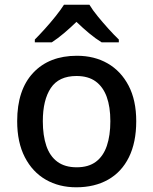

<svg xmlns="http://www.w3.org/2000/svg" viewBox="-20 -786 651 816"><path d="M304 10Q231 10 174.5 -22.5Q118 -55 85.5 -118Q53 -181 53 -271Q53 -404 121 -476.5Q189 -549 307 -549Q381 -549 437.5 -516.5Q494 -484 526.5 -422Q559 -360 559 -271Q559 -181 528 -118Q497 -55 439.5 -22.5Q382 10 304 10ZM306 -75Q356 -75 387.5 -98.5Q419 -122 434 -166Q449 -210 449 -271Q449 -332 433.5 -374.5Q418 -417 386.5 -440Q355 -463 305 -463Q230 -463 196 -412Q162 -361 162 -271Q162 -210 177 -166Q192 -122 224 -98.5Q256 -75 306 -75ZM360 -766Q373 -744 395.5 -716.5Q418 -689 442 -662.5Q466 -636 485 -618V-606H412Q386 -622 359 -644.5Q332 -667 305 -693Q278 -667 252 -645Q226 -623 200 -606H128V-618Q147 -637 170.5 -663Q194 -689 216 -716.5Q238 -744 252 -766Z"/></svg>

Font: Noto Sans Symbols Medium
Style: Regular
Weight: 500
Version: Version 2.002